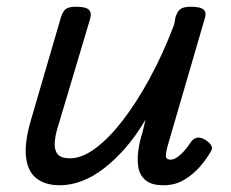

<svg xmlns="http://www.w3.org/2000/svg" viewBox="-20 -535 686 570"><path d="M158 15Q113 15 87 -6.5Q61 -28 57 -71.5Q53 -115 72 -179L161 -484Q167 -503 176.5 -509Q186 -515 205 -515Q235 -515 244 -506Q253 -497 247 -477L152 -159Q144 -134 142.5 -112Q141 -90 151 -77.5Q161 -65 188 -65Q223 -65 263 -94.5Q303 -124 344 -177Q385 -230 424.5 -302.5Q464 -375 497 -462L501 -484Q507 -503 517 -509Q527 -515 546 -515Q576 -515 585 -506Q594 -497 587 -477L478 -103Q473 -85 472.5 -76Q472 -67 476 -64Q480 -61 486 -61Q495 -61 505 -67.5Q515 -74 525.5 -85.5Q536 -97 548 -115Q557 -126 567.5 -126.5Q578 -127 591 -119Q604 -110 608 -101.5Q612 -93 605 -84Q595 -66 576 -43Q557 -20 529 -2.5Q501 15 466 15Q429 15 411.5 -0.5Q394 -16 390.5 -39.5Q387 -63 391 -90.5Q395 -118 403 -142L412 -180Q384 -132 352.5 -96Q321 -60 288.5 -35Q256 -10 223 2.5Q190 15 158 15Z"/></svg>

Font: Playwrite AU SA
Style: Regular
Weight: 400
Designer: Veronika Burian, José Scaglione
Foundry: TypeTogether
Version: Version 1.002